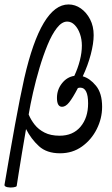

<svg xmlns="http://www.w3.org/2000/svg" viewBox="-34 -678 505 863"><path d="M41 158Q40 162 26.5 164Q13 166 0 163.5Q-13 161 -14 154Q11 6 33.5 -117.5Q56 -241 75 -326Q151 -658 274 -658Q304 -658 329.5 -640Q355 -622 371 -591Q387 -560 387 -520Q387 -483 374 -433.5Q361 -384 338 -335Q370 -326 397.5 -292.5Q425 -259 425 -198Q425 -146 401 -98Q377 -50 334.5 -19.5Q292 11 236 11Q176 11 141 -21Q106 -53 83 -98Q73 -40 64.5 11Q56 62 50 100.5Q44 139 41 158ZM95 -164V-163Q105 -139 122 -117.5Q139 -96 166.5 -82Q194 -68 234 -68Q294 -68 328 -108.5Q362 -149 362 -213Q362 -284 327 -284Q320 -284 316 -282Q293 -238 277 -218Q261 -198 245 -198Q222 -198 222 -238Q222 -275 244.5 -303.5Q267 -332 300 -337Q316 -371 325 -406.5Q334 -442 334 -473Q334 -501 325.5 -525.5Q317 -550 302 -565.5Q287 -581 268 -581Q244 -581 221.5 -552Q199 -523 179.5 -475.5Q160 -428 143.5 -372.5Q127 -317 114.5 -262Q102 -207 95 -164Z"/></svg>

Font: Junicode Two Beta Condensed Medium
Style: Italic
Weight: 500
Width: 3
Italic angle: -9°
Version: Version 1.053; ttfautohint (v1.8.4)